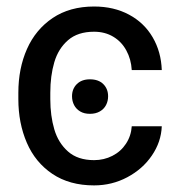

<svg xmlns="http://www.w3.org/2000/svg" viewBox="-20 -557 551 587"><path d="M254.9 -314.5Q281.2 -314.5 295.9 -299.8Q310.5 -285.2 310.5 -262.7Q310.5 -248 304.2 -235.8Q297.9 -223.6 285.2 -216.3Q272.5 -209 254.9 -209Q237.3 -209 225.1 -216.3Q212.9 -223.6 206.5 -235.8Q200.2 -248 200.2 -262.7Q200.2 -285.2 214.8 -299.8Q229.5 -314.5 254.9 -314.5ZM36.1 -253.9V-273.4Q36.1 -347.7 62.5 -407.2Q88.9 -466.8 141.1 -502Q193.4 -537.1 267.6 -537.1Q328.1 -537.1 374.5 -512.2Q420.9 -487.3 446.8 -442.9Q472.7 -398.4 474.6 -342.8H382.8Q380.9 -376 366.2 -402.8Q351.6 -429.7 326.2 -444.8Q300.8 -460 267.6 -460Q217.8 -460 188 -434.1Q158.2 -408.2 146 -366.7Q133.8 -325.2 133.8 -273.4V-253.9Q133.8 -203.1 146 -161.6Q158.2 -120.1 188 -93.8Q217.8 -67.4 267.6 -67.4Q297.9 -67.4 323.7 -80.6Q349.6 -93.8 365.2 -117.7Q380.9 -141.6 382.8 -170.9H474.6Q472.7 -123 444.3 -81.5Q416 -40 369.1 -15.1Q322.3 9.8 267.6 9.8Q192.4 9.8 140.1 -25.4Q87.9 -60.5 62 -120.6Q36.1 -180.7 36.1 -253.9Z"/></svg>

Font: Pretendard GOV Variable
Style: Regular
Weight: 400
Designer: Base glyphs from Inter by Rasmus Andersson; Hangul glyphs from Noto Sans CJK(Source Han Sans) by Jang Soo-young and Kang
Foundry: Kil Hyung-jin
Version: Version 1.307;Glyphs 3.2 (3192)